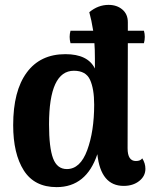

<svg xmlns="http://www.w3.org/2000/svg" viewBox="-20 -753 632 787"><path d="M563 -104Q576 -84 576 -61Q576 -31 550.5 -11Q525 9 487 9Q393 9 379 -121Q334 14 212 14Q121 14 77.5 -54.5Q34 -123 34 -240Q34 -380 89.5 -455.5Q145 -531 248 -531Q340 -531 369 -472V-513Q369 -552 367 -576H269Q262 -602 269 -627H362Q355 -671 346 -703Q382 -733 425 -733Q459 -733 481.5 -714Q504 -695 504 -662V-627H570Q577 -602 570 -576H504L503 -145Q503 -93 537 -93Q556 -93 563 -104ZM254 -60Q309 -60 337.5 -137.5Q366 -215 366 -324Q366 -389 349 -426Q332 -463 283 -463Q181 -463 181 -243Q181 -148 197.5 -104Q214 -60 254 -60Z"/></svg>

Font: Arima Koshi Bold
Style: Regular
Weight: 700
Designer: Joana Correia and Natanael Gama
Foundry: NDISCOVER
Version: Version 1.019;PS 001.019;hotconv 1.0.88;makeotf.lib2.5.64775